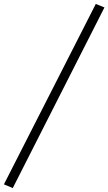

<svg xmlns="http://www.w3.org/2000/svg" viewBox="-119 -757 552 978"><path d="M-54 201 -99 182 369 -737 413 -719Z"/></svg>

Font: Piazzolla SC
Style: Italic
Weight: 400
Italic angle: -11.3°
Designer: Juan Pablo del Peral
Foundry: Huerta Tipografica
Version: Version 1.330